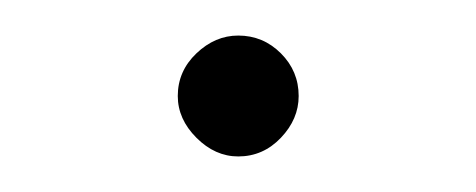

<svg xmlns="http://www.w3.org/2000/svg" viewBox="-20 -299 268 108"><path d="M114 -211Q101 -211 90.5 -221.5Q80 -232 80 -245Q80 -259 90.5 -269Q101 -279 114 -279Q128 -279 138 -269Q148 -259 148 -245Q148 -232 138 -221.5Q128 -211 114 -211Z"/></svg>

Font: Arima Thin Thin
Style: Regular
Weight: 250
Version: Version 1.100